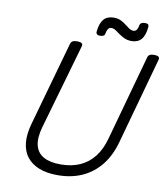

<svg xmlns="http://www.w3.org/2000/svg" viewBox="-125 -1346 1282 1468"><g transform="rotate(10 516.0 -612.0)"><path d="M422 19Q339 19 279 -4.5Q219 -28 184 -72.5Q149 -117 142 -182.5Q135 -248 159 -333L343 -988Q348 -1002 359.5 -1008.5Q371 -1015 394 -1015Q417 -1015 428 -1008Q439 -1001 435 -985L245 -323Q220 -235 234.5 -178Q249 -121 299 -93.5Q349 -66 430 -66Q517 -66 582 -95.5Q647 -125 691 -182Q735 -239 758 -323L942 -988Q946 -1002 957.5 -1008.5Q969 -1015 992 -1015Q1039 -1015 1031 -985L845 -313Q815 -204 756 -130.5Q697 -57 613 -19Q529 19 422 19ZM558 -1087Q525 -1087 527 -1115Q534 -1181 561 -1211.5Q588 -1242 638 -1242Q670 -1242 693 -1231Q716 -1220 734 -1205.5Q752 -1191 768.5 -1180Q785 -1169 804 -1169Q817 -1169 826.5 -1181Q836 -1193 840 -1218Q845 -1243 881 -1243Q898 -1243 904.5 -1236.5Q911 -1230 910 -1217Q904 -1151 877 -1120Q850 -1089 802 -1089Q770 -1089 746 -1100Q722 -1111 703 -1125Q684 -1139 667.5 -1150Q651 -1161 633 -1161Q619 -1161 609.5 -1148.5Q600 -1136 595 -1110Q594 -1099 584.5 -1093Q575 -1087 558 -1087Z"/></g></svg>

Font: Playwrite TZ
Style: Regular
Weight: 400
Designer: Veronika Burian, José Scaglione
Foundry: TypeTogether
Version: Version 1.002